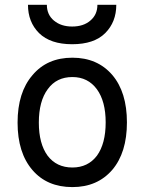

<svg xmlns="http://www.w3.org/2000/svg" viewBox="-20 -762 598 794"><path d="M278.3 -579.1Q188.5 -579.1 141.6 -625Q95.7 -670.9 95.7 -742.2Q122.1 -742.2 173.8 -742.2Q173.8 -701.2 203.1 -676.8Q232.4 -652.3 278.3 -652.3Q325.2 -652.3 353.5 -676.8Q382.8 -701.2 382.8 -742.2Q409.2 -742.2 460.9 -742.2Q460.9 -670.9 415 -625Q369.1 -579.1 278.3 -579.1ZM279.3 11.7Q174.8 11.7 114.3 -58.6Q52.7 -129.9 52.7 -254.9Q52.7 -379.9 114.3 -451.2Q174.8 -523.4 279.3 -523.4Q382.8 -523.4 444.3 -452.1Q504.9 -380.9 504.9 -255.9Q504.9 -130.9 444.3 -59.6Q382.8 11.7 279.3 11.7ZM279.3 -69.3Q343.8 -69.3 380.9 -118.2Q417 -168 417 -255.9Q417 -342.8 380.9 -392.6Q343.8 -443.4 279.3 -443.4Q213.9 -443.4 177.7 -393.6Q140.6 -343.8 140.6 -254.9Q140.6 -168 176.8 -118.2Q213.9 -69.3 279.3 -69.3Z"/></svg>

Font: Overpass
Style: Regular
Weight: 400
Designer: Delve Withrington, Thomas Jockin
Version: Version 3.000;DELV;Overpass; ttfautohint (v1.5)